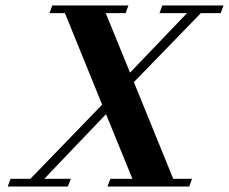

<svg xmlns="http://www.w3.org/2000/svg" viewBox="-20 -683 838 703"><path d="M8.3 0 18.6 -28.3H91.3L354 -299.8L217.8 -634.8H161.1L171.4 -663.1H450.2L439.9 -634.8H367.2L456.1 -417L664.6 -634.8H564L574.2 -663.1H798.3L788.1 -634.8H715.3L470.2 -382.3L614.3 -28.3H683.1L672.9 0H373.5L384.3 -28.3H464.8L368.2 -265.1L142.1 -28.3H239.3L228.5 0Z"/></svg>

Font: Elstob
Style: Bold Italic
Weight: 700
Italic angle: -20°
Designer: Peter S. Baker
Version: Version 1.015